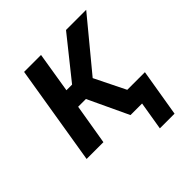

<svg xmlns="http://www.w3.org/2000/svg" viewBox="-181 -671 962 962"><g transform="rotate(-45 300.0 -189.5)"><path d="M412 151 437 0H355L254 -215H199L163 0H44L131 -530H251L216 -315H256L428 -530H571L352 -265L433 -101H558L516 151Z"/></g></svg>

Font: Iosevka Curly Extended
Style: Bold Italic
Weight: 700
Width: 7
Italic angle: -9°
Monospace: yes
Designer: Belleve Invis
Foundry: Belleve Invis
Version: Version 11.1.0; ttfautohint (v1.8.3)